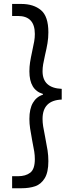

<svg xmlns="http://www.w3.org/2000/svg" viewBox="-20 -832 364 998"><path d="M43 146.5V84H73.2Q113.8 84 137.5 65.4Q161.1 46.9 161.1 -4.9Q161.1 -24.4 158 -44.4Q154.8 -64.5 147.5 -100.6Q140.1 -140.1 136.5 -164.6Q132.8 -189 132.8 -213.9Q132.8 -266.1 151.1 -297.6Q169.4 -329.1 203.1 -339.8V-343.8Q132.8 -364.3 132.8 -460.9Q132.8 -485.4 136.2 -507.6Q139.6 -529.8 147.5 -566.4Q154.3 -597.7 157.7 -616.7Q161.1 -635.7 161.1 -655.3Q161.1 -749 73.2 -749H43V-811.5H90.8Q154.3 -811.5 192.9 -779.3Q231.4 -747.1 231.4 -664.1Q231.4 -634.8 226.8 -607.2Q222.2 -579.6 213.9 -544.9Q207.5 -516.6 204.3 -497.8Q201.2 -479 201.2 -461.9Q201.2 -374.5 300.8 -370.1V-314.5Q201.2 -310.5 201.2 -213.9Q201.2 -195.3 204.3 -175.3Q207.5 -155.3 214.8 -119.1Q223.1 -77.1 227.3 -50Q231.4 -22.9 231.4 5.9Q231.4 63.5 212.4 94.5Q193.4 125.5 163.1 136Q132.8 146.5 90.8 146.5Z"/></svg>

Font: Reddit Sans Fudge
Style: Regular
Weight: 400
Designer: Stephen Hutchings
Foundry: Reddit
Version: Version 1.011